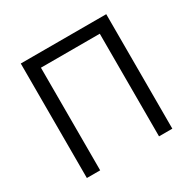

<svg xmlns="http://www.w3.org/2000/svg" viewBox="-157 -876 1043 1037"><g transform="rotate(-30 364.5 -357.0)"><path d="M631 0H548V-640H181V0H98V-714H631Z"/></g></svg>

Font: Stephens Clock
Style: Regular
Weight: 400
Designer: Peter Wiegel (catfonts.de) with slight modifications by DT1.org
Version: Version 0.9.1